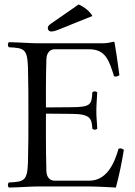

<svg xmlns="http://www.w3.org/2000/svg" viewBox="-20 -840 607 865"><path d="M334.4 -820 210.4 -734C197.4 -725 195.4 -720 195.4 -713C195.4 -705 201.4 -698 210.4 -698C219.4 -698 231.4 -701 252.4 -710L396.4 -768C383.7 -789.3 363 -806.7 334.4 -820ZM304 -357 187 -356C187 -356 186 -492 189 -574C190 -598 202 -618 226 -618H382C457 -618 472 -565 494 -496C506 -494 508 -496 518 -501C513 -542 498 -641 496 -649C496 -651 495 -652 492 -652C475 -649 466 -645 442 -645H150C120 -645 70 -649 20 -650C14 -644 14 -633 20 -627C90 -624 103 -619 106 -536C108 -454 108 -404 108 -321C108 -238 108 -191 106 -109C103 -26 90 -21 20 -18C14 -12 14 -1 20 5C69 4 122 0 152 0H374C422 0 502 5 502 5C516 -45 530 -114 538 -165C528 -171 527 -173 514 -170C494 -98 458 -26 382 -26H226C204 -26 190 -42 189 -69C186 -153 187 -328 187 -328L304 -327C389 -326.3 393 -305 396 -260C402 -254 412 -254 418 -260C417 -295 414 -307.5 414 -338C414 -371.6 417 -394 418 -424C412 -430 402 -430 396 -424C393 -369 389 -357.7 304 -357Z"/></svg>

Font: Libertinus Serif Display
Style: Regular
Weight: 400
Designer: Philipp H. Poll
Foundry: Khaled Hosny
Version: Version 6.1